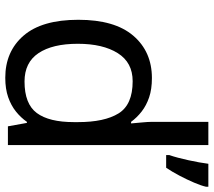

<svg xmlns="http://www.w3.org/2000/svg" viewBox="-61 -739 810 728"><g transform="rotate(90 344.0 -375.0)"><path d="M275 10Q175 10 115 -59.5Q55 -129 55 -267Q55 -405 115.5 -475.5Q176 -546 276 -546Q318 -546 349 -535.5Q380 -525 403 -507Q426 -489 442 -467H448Q447 -480 444.5 -505.5Q442 -531 442 -546V-760H530V0H459L446 -72H442Q426 -49 403 -30.5Q380 -12 348.5 -1Q317 10 275 10ZM289 -63Q374 -63 408.5 -109.5Q443 -156 443 -250V-266Q443 -366 410 -419.5Q377 -473 288 -473Q217 -473 181.5 -416.5Q146 -360 146 -265Q146 -169 181.5 -116Q217 -63 289 -63ZM688 -751Q684 -733 672.5 -706Q661 -679 646 -650.5Q631 -622 616 -600H568V-612Q573 -626 578 -645Q583 -664 587.5 -684.5Q592 -705 595.5 -724.5Q599 -744 601 -760H688Z"/></g></svg>

Font: Noto Sans Armenian
Style: Regular
Weight: 400
Designer: Monotype Design Team
Foundry: Monotype Imaging Inc.
Version: Version 2.007